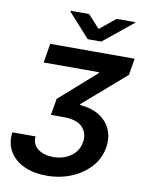

<svg xmlns="http://www.w3.org/2000/svg" viewBox="-100 -822 847 1085"><g transform="rotate(10 323.5 -279.5)"><path d="M10.7 -16H143.8Q140.3 30.2 174 55.8Q207.7 81.3 262.1 81.3Q320 81.3 362.6 51.5Q405.2 21.7 414.1 -31.2Q421.9 -81 390.4 -115.9Q359 -150.9 279.8 -150.9H208.1L224.8 -245.7L433.9 -430.4V-435.4H116.8L134.6 -545.5H619L603.3 -450.3L361.5 -240.1V-234.4Q432.5 -228.3 476.9 -198.2Q521.3 -168 539.1 -122.5Q556.8 -77.1 548.3 -24.5Q538 39.1 494.9 87.9Q451.7 136.7 386.2 164.2Q320.7 191.8 242.5 191.8Q168 191.8 112.9 166.2Q57.9 140.6 30.4 93.9Q2.8 47.2 10.7 -16ZM322.1 -749.6 389.2 -675.8 480.1 -749.6H585.9L584.9 -744.7L416.9 -608.3H338.8L215.6 -744.7L216.6 -749.6Z"/></g></svg>

Font: Inter UI Semi Bold
Style: Italic
Weight: 600
Italic angle: -9.39999°
Designer: Rasmus Andersson
Foundry: rsms
Version: 3.2;8d6f07862